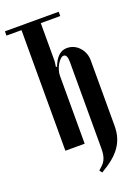

<svg xmlns="http://www.w3.org/2000/svg" viewBox="-169 -768 731 1010"><g transform="rotate(-20 197.0 -262.5)"><path d="M295 -675H186V-461L182 -432L188 -430Q216 -505 269 -505Q310 -505 338 -474.5Q366 -444 366 -400V-35Q366 0 357.5 28.5Q349 57 331.5 82Q314 107 286.5 129.5Q259 152 221 174L210 159Q222 149 231.5 139.5Q241 130 247.5 118Q254 106 257 90.5Q260 75 260 54V-431Q260 -473 240 -473Q231 -473 221.5 -464Q212 -455 204 -441.5Q196 -428 191 -411.5Q186 -395 186 -380V0H78V-675H-6V-699H295Z"/></g></svg>

Font: Moniqa Extra Bold Narrow Heading
Style: Regular
Weight: 800
Width: 4
Designer: Rajesh Rajput
Foundry: Rajesh Rajput
Version: Version 1.000;December 15, 2022;FontCreator 14.0.0.2794 32-b